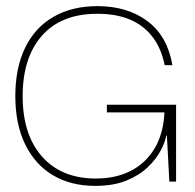

<svg xmlns="http://www.w3.org/2000/svg" viewBox="-20 -593 636 627"><path d="M291 14Q211 14 152.5 -21Q94 -56 62 -122Q30 -188 30 -279Q30 -371 62 -437Q94 -503 154.5 -538Q215 -573 298 -573Q396 -573 461.5 -524Q527 -475 543 -380H518Q506 -437 477 -474Q448 -511 403.5 -529.5Q359 -548 298 -548Q180 -548 117 -476.5Q54 -405 54 -279Q54 -153 117.5 -81.5Q181 -10 293 -10Q359 -10 408 -35.5Q457 -61 485.5 -109.5Q514 -158 517 -226H329V-251H555V0H533L525 -150H523Q519 -128 504 -100Q489 -72 461.5 -46Q434 -20 392 -3Q350 14 291 14Z"/></svg>

Font: Darker Grotesque Light
Style: Regular
Weight: 300
Designer: Gabriel Lam
Foundry: TypeRant
Version: Version 1.000;gftools[0.9.28]